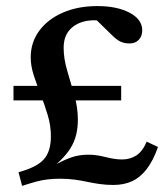

<svg xmlns="http://www.w3.org/2000/svg" viewBox="-20 -602 540 632"><path d="M52.7 9.8 41 -35.2Q99.6 -50.8 123.5 -76.7Q147.5 -102.5 147.5 -153.3Q147.5 -188.5 137.2 -222.7Q127 -256.8 114.3 -289.6Q101.6 -322.3 91.3 -353.5Q81.1 -384.8 81.1 -413.1Q81.1 -462.9 109.4 -501Q137.7 -539.1 187 -560.5Q236.3 -582 300.8 -582Q365.2 -582 406.7 -560.1Q448.2 -538.1 448.2 -502Q448.2 -483.4 437 -471.2Q425.8 -459 406.2 -459Q389.6 -459 377 -464.8Q364.3 -470.7 348.6 -486.3L274.4 -558.6L323.2 -532.2Q285.2 -539.1 254.9 -530.8Q224.6 -522.5 207 -501Q189.5 -479.5 189.5 -444.3Q189.5 -409.2 201.2 -369.6Q212.9 -330.1 224.6 -289.1Q236.3 -248 236.3 -208Q236.3 -182.6 231 -159.7Q225.6 -136.7 212.9 -115.7Q200.2 -94.7 178.2 -73.2Q156.2 -51.8 123 -29.3L125 -41Q162.1 -60.5 185.5 -71.8Q209 -83 228.5 -87.9Q248 -92.8 272.5 -92.8Q296.9 -92.8 327.6 -85Q358.4 -77.1 381.8 -77.1Q408.2 -77.1 428.7 -90.3Q449.2 -103.5 462.9 -135.7L500 -118.2Q484.4 -73.2 462.9 -45.4Q441.4 -17.6 414.6 -5.4Q387.7 6.8 353.5 6.8Q330.1 6.8 309.1 3.9Q288.1 1 267.6 -3.4Q247.1 -7.8 225.6 -10.7Q204.1 -13.7 178.7 -13.7Q157.2 -13.7 138.7 -11.7Q120.1 -9.8 100.1 -4.4Q80.1 1 52.7 9.8ZM24.4 -271.5V-319.3H378.9V-271.5Z"/></svg>

Font: Crimson Pro Medium
Style: Regular
Weight: 500
Designer: Jacques Le Bailly
Foundry: Baron von Fonthausen
Version: Version 1.003